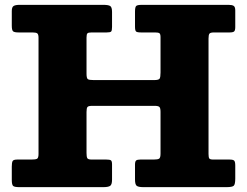

<svg xmlns="http://www.w3.org/2000/svg" viewBox="-20 -770 1016 790"><path d="M336 -615.5V-466.5Q336 -448 341.5 -444.2Q347 -440.5 366 -440.5H614Q633 -440.5 636.8 -446.5Q640.5 -452.5 640.5 -472V-617Q640.5 -630 636 -633.2Q631.5 -636.5 618.5 -636.5H560.5Q544 -636.5 539.8 -640.5Q535.5 -644.5 535.5 -660.5V-722Q535.5 -740.5 540.2 -745.2Q545 -750 562.5 -750H921Q934.5 -750 941.2 -746Q948 -742 948 -727V-658.5Q948 -645 943.5 -640.8Q939 -636.5 924.5 -636.5H860.5Q845.5 -636.5 841.8 -631.5Q838 -626.5 838 -611.5V-136.5Q838 -123 841 -118.2Q844 -113.5 857.5 -113.5H924.5Q939.5 -113.5 943.8 -108.8Q948 -104 948 -88.5V-35.5Q948 -11.5 941.8 -5.8Q935.5 0 912 0H570Q550 0 542.8 -5.2Q535.5 -10.5 535.5 -31.5V-92.5Q535.5 -105.5 540 -109.5Q544.5 -113.5 557 -113.5H612.5Q629 -113.5 634.8 -117.2Q640.5 -121 640.5 -138V-309.5Q640.5 -325.5 635.8 -330Q631 -334.5 616 -334.5H359.5Q344 -334.5 340 -329.8Q336 -325 336 -309.5V-140.5Q336 -125.5 339 -119.5Q342 -113.5 357.5 -113.5H417.5Q431 -113.5 436 -110.5Q441 -107.5 441 -93.5V-30.5Q441 -10 432.8 -5Q424.5 0 405 0H59.5Q40 0 34.2 -4.8Q28.5 -9.5 28.5 -30V-84.5Q28.5 -100.5 31.8 -107Q35 -113.5 51 -113.5H109Q125.5 -113.5 132 -116.5Q138.5 -119.5 138.5 -136.5V-614.5Q138.5 -629 133.2 -632.8Q128 -636.5 113.5 -636.5H57Q39 -636.5 33.8 -641.2Q28.5 -646 28.5 -664.5V-724.5Q28.5 -741 36.2 -745.5Q44 -750 59.5 -750H406.5Q425 -750 433 -745.5Q441 -741 441 -721V-659Q441 -644 437.2 -640.2Q433.5 -636.5 419 -636.5H357Q343.5 -636.5 339.8 -632.8Q336 -629 336 -615.5Z"/></svg>

Font: Besley* Heavy
Style: Regular
Weight: 800
Designer: Owen Earl
Foundry: indestructible type*
Version: Version 3.000; ttfautohint (v1.8.3)